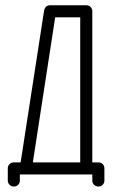

<svg xmlns="http://www.w3.org/2000/svg" viewBox="-20 -656 426 722"><path d="M9.3 22.9V-22.9Q9.3 -32.7 15.9 -39.1Q22.5 -45.4 31.7 -45.4H57.6L146 -617.2Q147.5 -625.5 153.3 -630.9Q159.2 -636.2 168 -636.2H304.7Q314.5 -636.2 320.8 -629.6Q327.1 -623 327.1 -613.8V-45.4H350.1Q359.9 -45.4 366.2 -38.8Q372.6 -32.2 372.6 -22.9V22.9Q372.6 32.7 366 39.1Q359.4 45.4 349.9 45.4Q340.3 45.4 333.7 38.8Q327.1 32.2 327.1 22.9V0H54.7V22.9Q54.7 32.7 48.1 39.1Q41.5 45.4 32 45.4Q22.5 45.4 15.9 38.8Q9.3 32.2 9.3 22.9ZM103.5 -45.4H281.7V-590.8H187.5Z"/></svg>

Font: OpenGost Type A TT
Style: Regular
Weight: 400
Version: Version 0.3